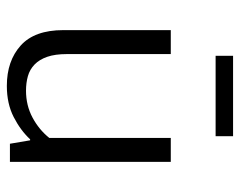

<svg xmlns="http://www.w3.org/2000/svg" viewBox="-90 -602 701 561"><g transform="rotate(90 260.5 -321.5)"><path d="M383 -470H453V0H400L390 -59H387Q361 -31 322 -11Q283 9 231 9Q158 9 113 -31.5Q68 -72 68 -156V-470H138V-167Q138 -132 146 -109Q154 -86 168.5 -72Q183 -58 202.5 -52.5Q222 -47 245 -47Q288 -47 323.5 -66Q359 -85 383 -115ZM378 -652V-601H143V-652Z"/></g></svg>

Font: Mukta Malar Light
Style: Regular
Weight: 300
Designer: Aadarsh Rajan, Girish Dalvi, Yashodeep Gholap
Foundry: Ek Type
Version: Version 2.538;PS 1.000;hotconv 16.6.51;makeotf.lib2.5.65220;